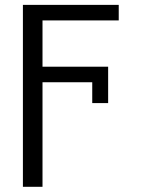

<svg xmlns="http://www.w3.org/2000/svg" viewBox="-20 -548 568 772"><path d="M414.8 -279.8V-133.5H350.9V-217.3H150.9V203.1H72.1V-528.4H457.4V-465.9H150.9V-279.8Z"/></svg>

Font: Inter UI Light
Style: Regular
Weight: 300
Designer: Rasmus Andersson
Foundry: rsms
Version: 3.2;8d6f07862